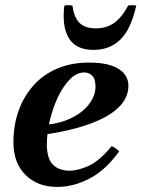

<svg xmlns="http://www.w3.org/2000/svg" viewBox="-20 -722 558 758"><path d="M256 -48Q285 -48 327.5 -66Q370 -84 421 -145Q430 -141 437 -136Q444 -131 451 -125Q396 -49 332.5 -16.5Q269 16 207 16Q128 16 80.5 -31.5Q33 -79 33 -160Q33 -228 53.5 -285Q74 -342 112.5 -385Q151 -428 206.5 -451.5Q262 -475 331 -475Q388 -475 422 -462.5Q456 -450 471.5 -429.5Q487 -409 487 -384Q487 -347 464 -316Q441 -285 396.5 -260.5Q352 -236 288 -218Q224 -200 143 -189L144 -228Q212 -232 259.5 -255Q307 -278 332 -311.5Q357 -345 357 -379Q357 -411 343.5 -423.5Q330 -436 313 -436Q282 -436 255 -408Q228 -380 207.5 -336Q187 -292 176 -243Q165 -194 165 -152Q165 -97 188.5 -72.5Q212 -48 256 -48ZM486 -700Q502 -703 518 -700Q497 -606 455 -565.5Q413 -525 349 -525Q280 -525 252 -571Q224 -617 234 -700Q250 -703 266 -700Q272 -654 293.5 -632Q315 -610 359 -610Q400 -610 430.5 -631.5Q461 -653 486 -700Z"/></svg>

Font: Poltawski Nowy
Style: Bold Italic
Weight: 700
Italic angle: -12°
Designer: Adam Pótawski, Mateusz Machalski, Borys Kosmynka, Ania Wieluska
Foundry: Capitalics.wtf
Version: Version 1.001;gftools[0.9.25]